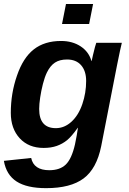

<svg xmlns="http://www.w3.org/2000/svg" viewBox="-23 -745 654 972"><path d="M210.4 207.5Q113.3 207.5 61 173.8Q8.8 140.1 -3.4 69.3L134.8 54.7Q147.9 116.7 226.6 116.7Q280.3 116.7 310.1 87.9Q339.8 59.1 356.4 -13.2Q361.3 -36.6 365.2 -57.9Q369.1 -79.1 371.6 -98.1H370.6Q339.8 -54.7 316.9 -35.6Q293.5 -16.6 264.4 -6.3Q235.4 3.9 197.8 3.9Q122.1 3.9 76.9 -44.9Q31.7 -93.8 31.7 -173.8Q31.7 -272.9 63 -362.3Q93.8 -452.6 148.2 -495.1Q202.6 -537.6 286.1 -537.6Q343.8 -537.6 385.3 -510.3Q426.8 -482.9 439.9 -436H440.9Q442.9 -445.8 447.8 -466.8Q452.6 -487.8 457.8 -506.8Q462.9 -525.9 464.4 -528.3H593.8L584.5 -487.8L569.8 -416.5L489.3 -4.9Q466.3 108.9 400.4 158.2Q334.5 207.5 210.4 207.5ZM175.3 -193.4Q175.3 -96.2 259.8 -96.2Q303.2 -96.2 338.9 -128.9Q374.5 -161.6 393.8 -218Q413.1 -274.4 413.1 -335Q413.1 -385.7 387.7 -414.8Q362.3 -443.8 316.4 -443.8Q279.3 -443.8 255.4 -428.2Q231.4 -412.6 214.4 -377.9Q203.1 -354.5 194.3 -320.1Q185.5 -285.6 180.4 -251.5Q175.3 -217.3 175.3 -193.4ZM448.2 -724.6 428.2 -623.5H291L311 -724.6Z"/></svg>

Font: Arimo
Style: Bold Italic
Weight: 700
Italic angle: -12°
Designer: Steve Matteson
Foundry: Monotype Imaging Inc.
Version: Version 1.33